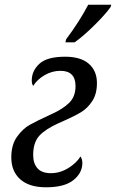

<svg xmlns="http://www.w3.org/2000/svg" viewBox="-20 -786 493 816"><path d="M28 -117Q28 -171 52.5 -205Q77 -239 106.5 -255.5Q136 -272 199 -301Q248 -323 274.5 -349.5Q301 -376 301 -420Q301 -485 237 -485Q201 -485 169.5 -466.5Q138 -448 121 -421Q115 -429 115 -444Q115 -485 147.5 -515Q180 -545 257 -545Q323 -545 357.5 -515Q392 -485 392 -433Q392 -387 372.5 -357Q353 -327 326.5 -310.5Q300 -294 257 -275L230 -263Q174 -238 147.5 -209.5Q121 -181 121 -127Q121 -91 139.5 -70.5Q158 -50 196 -50Q235 -50 270 -71.5Q305 -93 322 -121Q330 -110 330 -93Q330 -51 292 -20.5Q254 10 176 10Q104 10 66 -24Q28 -58 28 -117ZM261 -619Q318 -695 355 -766H453L450 -756Q427 -724 380.5 -678Q334 -632 297 -606H258Z"/></svg>

Font: Noto Serif Cond
Style: Italic
Weight: 400
Width: 3
Italic angle: -12°
Designer: Monotype Design Team
Foundry: Monotype Imaging Inc.
Version: Version 1.001